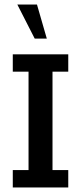

<svg xmlns="http://www.w3.org/2000/svg" viewBox="-20 -821 354 841"><path d="M36 0V-76H105V-507H36V-583H279V-507H210V-76H279V0ZM132 -652 56 -801H142L185 -652Z"/></svg>

Font: Rokkitt SemiBold Medium
Style: Regular
Weight: 500
Version: Version 3.103